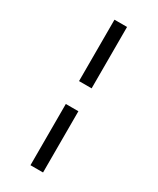

<svg xmlns="http://www.w3.org/2000/svg" viewBox="-239 -938 900 1097"><g transform="rotate(30 211.0 -389.0)"><path d="M252.5 -869V-464H169.5V-869ZM252.5 -313V91H169.5V-313Z"/></g></svg>

Font: Merriweather Light
Style: Regular
Weight: 300
Designer: Eben Sorkin
Foundry: Eben Sorkin
Version: Version 2.100